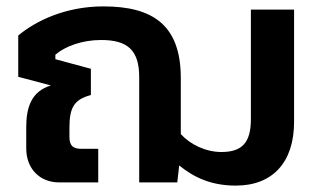

<svg xmlns="http://www.w3.org/2000/svg" viewBox="-20 -570 1001 600"><path d="M717 10C833 10 899 -64 899 -189V-540H764V-197C764 -124 736 -95 672 -95C622 -95 574 -119 545 -151V-326C545 -494 455 -550 303 -550C185 -550 92 -505 37 -459V-330L139 -303C77 -284 62 -233 62 -172V-106C62 -44 103 0 165 0H287V-105H234C208 -105 197 -115 197 -142V-171C197 -233 211 -259 264 -273V-355L153 -385V-399C183 -425 236 -445 296 -445C379 -445 415 -413 415 -329V0H534L540 -53C588 -14 642 10 717 10Z"/></svg>

Font: Kanit Medium
Style: Regular
Weight: 500
Designer: Katatrad Team
Foundry: CadsonDemak
Version: Version 1.000;PS 001.000;hotconv 1.0.88;makeotf.lib2.5.64775